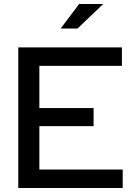

<svg xmlns="http://www.w3.org/2000/svg" viewBox="-20 -936 668 956"><path d="M71 0ZM71 0V-700H587V-608H176V-398H446V-308H176V-92H591V0ZM374 -916H494L366 -794H282Z"/></svg>

Font: Red Hat Display Medium
Style: Regular
Weight: 500
Designer: Pentagram / MCKL
Foundry: Pentagram / MCKL
Version: Version 1.005; Red Hat Display Medium